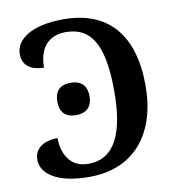

<svg xmlns="http://www.w3.org/2000/svg" viewBox="-82 -798 811 882"><g transform="rotate(-10 323.5 -357.0)"><path d="M265 10C478 10 591 -139 591 -359C591 -597 479 -724 272 -724C117 -724 47 -666 47 -601C47 -554 77 -521 146 -521C146 -611 191 -664 271 -664C380 -664 445 -593 445 -358C445 -165 395 -50 270 -50C182 -50 151 -123 151 -191C81 -191 42 -158 42 -109C42 -47 108 10 265 10ZM254 -280C294 -280 329 -299 329 -355C329 -413 294 -431 254 -431C212 -431 179 -413 179 -355C179 -299 212 -280 254 -280Z"/></g></svg>

Font: Noto Serif SemiBold
Style: Regular
Weight: 600
Designer: Monotype Design Team
Foundry: Monotype Imaging Inc.
Version: Version 2.013